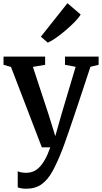

<svg xmlns="http://www.w3.org/2000/svg" viewBox="-20 -898 622 1170"><path d="M139.5 252Q123 252 109.2 249.5Q95.5 247 88 243.5V145.5Q94.5 149.5 109 152.2Q123.5 155 138.5 155Q161 155 180.8 147.5Q200.5 140 218.5 122.5Q236.5 105 253.5 75Q270.5 45 286.5 0H235L47 -490L1.5 -503V-553H255V-503L180.5 -490.5L276 -200.5L317 -68.5L354.5 -201L441 -491L376 -503V-553H581V-503L531 -491Q503.5 -407 479.2 -334Q455 -261 434.8 -201Q414.5 -141 399 -95.8Q383.5 -50.5 373.2 -22.5Q363 5.5 359.5 14.5Q329.5 91.5 300.5 144.5Q271.5 197.5 233.5 224.8Q195.5 252 139.5 252ZM270.5 -638.5 229 -674.5 391 -878.5 471.5 -809.5Q460.5 -790.5 435.8 -765Q411 -739.5 380.5 -713.5Q350 -687.5 321 -667.2Q292 -647 272 -638.5Z"/></svg>

Font: Merriweather 24pt SemiBold
Style: Regular
Weight: 600
Designer: Eben Sorkin
Foundry: Eben Sorkin
Version: Version 2.100